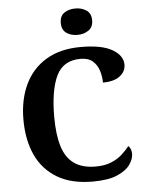

<svg xmlns="http://www.w3.org/2000/svg" viewBox="-62 -984 791 1043"><g transform="rotate(-5 334.0 -462.5)"><path d="M401 10Q285 10 208 -36Q131 -82 93 -164.5Q55 -247 55 -358Q55 -466 94 -548.5Q133 -631 210 -677.5Q287 -724 400 -724Q515 -724 571.5 -690.5Q628 -657 628 -608Q628 -571 596 -546Q564 -521 503 -521Q503 -554 493 -586Q483 -618 459 -639Q435 -660 393 -660Q298 -660 260.5 -581.5Q223 -503 223 -358Q223 -262 242.5 -198Q262 -134 306.5 -102Q351 -70 425 -70Q474 -70 509 -84.5Q544 -99 568.5 -121Q593 -143 610 -165Q618 -159 622.5 -147Q627 -135 627 -122Q627 -94 606 -63.5Q585 -33 536 -11.5Q487 10 401 10ZM388.1 -791Q352 -791 327.5 -808.5Q303 -826 303 -863Q303 -901 327.8 -918Q352.5 -935 388.5 -935Q423 -935 448.5 -918Q474 -901 474 -863Q474 -826 448.4 -808.5Q422.8 -791 388.1 -791Z"/></g></svg>

Font: Noto Serif Test
Style: Regular
Weight: 400
Version: Version 1.000